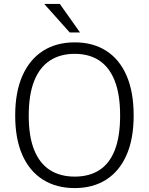

<svg xmlns="http://www.w3.org/2000/svg" viewBox="-20 -949 758 979"><path d="M361 10Q267.5 10 199.2 -32.8Q131 -75.5 94.2 -158Q57.5 -240.5 57.5 -360Q57.5 -480 94.5 -563.2Q131.5 -646.5 199.5 -689.8Q267.5 -733 361 -733Q454 -733 521.5 -690Q589 -647 625.2 -563.8Q661.5 -480.5 661.5 -360Q661.5 -241 625.2 -158.5Q589 -76 521.5 -33Q454 10 361 10ZM361 -48.5Q435.5 -48.5 487.2 -82Q539 -115.5 565.8 -184.8Q592.5 -254 592.5 -359.5Q592.5 -467 565.2 -536.5Q538 -606 486.5 -640.2Q435 -674.5 361 -674.5Q287 -674.5 234.5 -640.2Q182 -606 154.2 -536Q126.5 -466 126.5 -359.5Q126.5 -253.5 154.2 -184.5Q182 -115.5 234.5 -82Q287 -48.5 361 -48.5ZM285 -929H205.5L335.5 -783.5H388Z"/></svg>

Font: Public Sans Thin ExtraLight
Style: Regular
Weight: 250
Version: Version 1.007